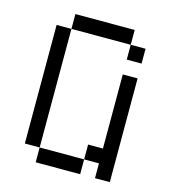

<svg xmlns="http://www.w3.org/2000/svg" viewBox="-97 -704 694 782"><g transform="rotate(15 250.0 -312.5)"><path d="M375 -562.5H125V-625H375ZM62.5 -562.5H125V-62.5H62.5ZM125 -62.5H312.5V0H125ZM312.5 -125H375V-437.5H437.5V0H375V-62.5H312.5ZM375 -562.5H437.5V-500H375Z"/></g></svg>

Font: 寒蝉点阵体 16px
Style: Regular
Weight: 400
Designer: Designed by Warren2060
Foundry: ChillType
Version: Version 1.000